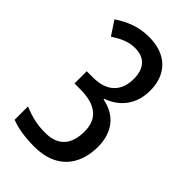

<svg xmlns="http://www.w3.org/2000/svg" viewBox="-223 -801 887 887"><g transform="rotate(45 220.5 -357.0)"><path d="M380 -552C380 -661 311 -724 202 -724C132 -724 79 -701 30 -668L75 -600C111 -623 146 -642 191 -642C258 -642 288 -601 288 -536C288 -461 246 -408 150 -408H109V-328H146C253 -328 299 -283 299 -204C299 -126 265 -71 175 -71C120 -71 81 -81 32 -101V-14C72 2 124 10 186 10C320 10 393 -72 393 -198C393 -291 345 -354 256 -371V-375C337 -404 380 -468 380 -552Z"/></g></svg>

Font: Noto Sans Sinhala UI ExtraCondensed Medium
Style: Regular
Weight: 500
Width: 2
Designer: Jelle Bosma - Monotype Design Team
Foundry: Monotype Imaging Inc.
Version: Version 2.006